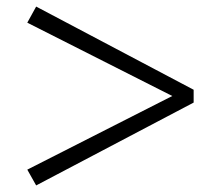

<svg xmlns="http://www.w3.org/2000/svg" viewBox="-20 -660 655 584"><path d="M569 -387 90 -640 63 -591 504 -368 63 -144 90 -96 569 -348Z"/></svg>

Font: Noto Serif SC Black
Style: Regular
Weight: 900
Designer: Ryoko NISHIZUKA 西塚涼子 (kana & ideographs); Frank Grießhammer (Latin, Greek & Cyrillic); Wenlong ZHANG 张文龙 (bopomofo); San
Foundry: Adobe
Version: Version 2.001;hotconv 1.1.0;makeotfexe 2.6.0